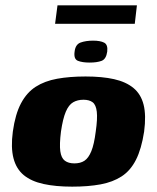

<svg xmlns="http://www.w3.org/2000/svg" viewBox="-20 -691 587 718"><path d="M250 7Q188 7 142.5 -3Q97 -13 69 -36Q41 -59 30.5 -99Q20 -139 28 -199Q37 -264 58.5 -304.5Q80 -345 113.5 -366.5Q147 -388 193.5 -396.5Q240 -405 300 -405Q362 -405 406.5 -395Q451 -385 479 -362Q507 -339 517 -299.5Q527 -260 519 -199Q509 -134 488.5 -93.5Q468 -53 435 -31.5Q402 -10 356 -1.5Q310 7 250 7ZM258 -80Q281 -80 296 -90Q311 -100 321.5 -125.5Q332 -151 338 -199Q345 -247 342 -273Q339 -299 326.5 -308.5Q314 -318 292 -318Q270 -318 253.5 -308.5Q237 -299 226 -273Q215 -247 208 -199Q202 -151 205.5 -125.5Q209 -100 222.5 -90Q236 -80 258 -80ZM315 -457Q288 -457 271.5 -463.5Q255 -470 259 -498Q262 -525 281.5 -532Q301 -539 328 -539Q355 -539 369.5 -531.5Q384 -524 381 -498Q377 -470 360 -463.5Q343 -457 315 -457ZM186 -602 195 -671H492L484 -602Z"/></svg>

Font: Genos Thin ExtraBold
Style: Italic
Weight: 800
Italic angle: -8°
Version: Version 1.010